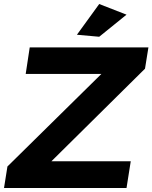

<svg xmlns="http://www.w3.org/2000/svg" viewBox="-31 -936 759 956"><path d="M463 -753 352 -763 463 -916 599 -863ZM599 0H-11L6 -107L474 -568H97L117 -700H708L691 -594L225 -133H620Z"/></svg>

Font: Argentum Sans SemiBold
Style: Italic
Weight: 600
Italic angle: -11°
Designer: Julieta Ulanovsky (font), Cristiano Sobral (main changes and remaster)
Foundry: Julieta Ulanovsky (font), Cristiano Sobral (main changes and remaster)
Version: Version 2.007;June 15, 2022;FontCreator 14.0.0.2814 64-bit; 